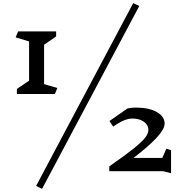

<svg xmlns="http://www.w3.org/2000/svg" viewBox="-20 -1016 1166 1228"><path d="M331 -415H88V-447L166 -500V-751L80 -777L96 -815H339V-783L262 -730V-478L347 -453ZM249 192 211 173 832 -996 871 -978ZM1074 92 1024 79H679V48Q780 -22 833.5 -65Q887 -108 908 -135Q929 -162 929 -185Q929 -217 900 -237.5Q871 -258 826 -258Q776 -258 704 -206L680 -242L795 -322Q818 -328 848 -328Q932 -328 982.5 -299.5Q1033 -271 1033 -225Q1033 -158 834 -6H1018L1044 -65L1074 -55Z"/></svg>

Font: Inknut
Style: Antiqua
Weight: 400
Designer: Claus Eggers Srensen
Foundry: Claus Eggers Srensen
Version: Version 1.000; ttfautohint (v1.2) -l 7 -r 28 -G 50 -x 13 -D 